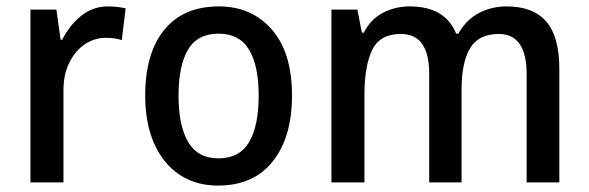

<svg xmlns="http://www.w3.org/2000/svg" viewBox="-20 -569 1837 599"><path d="M317 -549Q330 -549 344.5 -547.5Q359 -546 372 -543L360 -444Q338 -451 311 -451Q274 -451 244 -430.5Q214 -410 195.5 -372Q177 -334 178 -282V0H75V-539H156L169 -445H174Q196 -489 232.5 -519Q269 -549 317 -549Z M891 -271Q891 -141 831 -65.5Q771 10 660 10Q591 10 540 -24Q489 -58 461 -121Q433 -184 433 -271Q433 -403 492.5 -476Q552 -549 663 -549Q765 -549 828 -477Q891 -405 891 -271ZM537 -270Q537 -177 567 -126Q597 -75 662 -75Q727 -75 757 -125.5Q787 -176 787 -271Q787 -364 757 -414Q727 -464 662 -464Q596 -464 566.5 -414Q537 -364 537 -270Z M1561 -549Q1643 -549 1684 -502Q1725 -455 1725 -354V0H1623V-338Q1623 -463 1536 -463Q1473 -463 1446.5 -418.5Q1420 -374 1420 -290V0H1319V-339Q1319 -463 1231 -463Q1165 -463 1141 -413Q1117 -363 1117 -273V0H1014V-539H1095L1109 -467H1115Q1136 -509 1174.5 -529Q1213 -549 1258 -549Q1369 -549 1403 -464H1410Q1434 -507 1473.5 -528Q1513 -549 1561 -549Z"/></svg>

Font: Noto Sans Ethiopic SemiCondensed Medium
Style: Regular
Weight: 500
Width: 4
Designer: Monotype Design Team
Foundry: Monotype Imaging Inc.
Version: Version 2.102; ttfautohint (v1.8.4.7-5d5b)